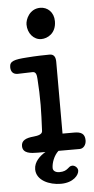

<svg xmlns="http://www.w3.org/2000/svg" viewBox="-56 -684 424 866"><g transform="rotate(-5 156.0 -250.5)"><path d="M184 149C241 149 267 116 267 96C267 84 255 72 242 72C222 72 223 96 182 96C167 96 153 89 153 75C153 52 165 19 186 0H282C299 0 312 -16 312 -37C312 -68 293 -76 264 -76H211V-401C211 -422 204 -436 184 -436C161 -436 120 -435 82 -432C22 -428 2 -422 2 -395C2 -376 11 -362 33 -362C42 -362 92 -364 101 -364C116 -364 119 -350 120 -331C123 -287 124 -258 124 -213C124 -193 122 -125 120 -95C119 -81 101 -76 80 -74C45 -71 24 -61 24 -36C24 -2 61 0 93 0H127C103 14 74 39 74 74C74 124 132 149 184 149ZM92 -580C92 -540 119 -509 153 -509C181 -509 221 -529 221 -584C221 -625 193 -650 160 -650C112 -650 92 -604 92 -580Z"/></g></svg>

Font: Life Savers
Style: ExtraBold
Weight: 800
Designer: Pablo Impallari, Rodrigo Fuenzalida, Brenda Gallo
Foundry: Pablo Impallari, Rodrigo Fuenzalida, Brenda Gallo
Version: Version 3.000